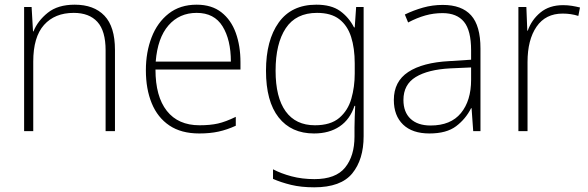

<svg xmlns="http://www.w3.org/2000/svg" viewBox="-20 -560 2512 820"><path d="M299 -540Q381 -540 426 -493Q471 -446 471 -347V0H431V-345Q431 -428 396 -466.5Q361 -505 295 -505Q214 -505 168 -453.5Q122 -402 122 -297V0H83V-530H115L121 -426H123Q141 -471 184 -505.5Q227 -540 299 -540Z M820 -540Q884 -540 925.5 -507.5Q967 -475 987 -419.5Q1007 -364 1007 -294V-263H644Q644 -148 692.5 -86.5Q741 -25 832 -25Q878 -25 911 -32.5Q944 -40 987 -61V-23Q950 -6 913.5 2Q877 10 831 10Q754 10 703.5 -24Q653 -58 628 -119Q603 -180 603 -260Q603 -337 627.5 -400.5Q652 -464 700.5 -502Q749 -540 820 -540ZM820 -505Q746 -505 699.5 -451.5Q653 -398 645 -297H966Q966 -390 930.5 -447.5Q895 -505 820 -505Z M1331 -540Q1395 -540 1432.5 -513Q1470 -486 1492 -443H1495L1501 -530H1533V22Q1533 121 1484.5 180.5Q1436 240 1322 240Q1266 240 1223 229.5Q1180 219 1146 204V163Q1180 181 1225 193Q1270 205 1323 205Q1414 205 1454 155.5Q1494 106 1494 23V-15Q1494 -40 1495 -61Q1496 -82 1497 -108H1494Q1475 -50 1430.5 -20Q1386 10 1321 10Q1224 10 1170 -58.5Q1116 -127 1116 -258Q1116 -388 1170.5 -464Q1225 -540 1331 -540ZM1334 -505Q1244 -505 1200.5 -439.5Q1157 -374 1157 -258Q1157 -144 1200 -84.5Q1243 -25 1325 -25Q1392 -25 1429 -56.5Q1466 -88 1480.5 -138.5Q1495 -189 1495 -246V-289Q1495 -354 1479.5 -402.5Q1464 -451 1429 -478Q1394 -505 1334 -505Z M1871 -539Q1952 -539 1992 -494.5Q2032 -450 2032 -353V0H2001L1994 -98H1992Q1969 -52 1928 -21Q1887 10 1814 10Q1741 10 1701.5 -28Q1662 -66 1662 -133Q1662 -212 1723.5 -252.5Q1785 -293 1899 -299L1992 -305V-345Q1992 -430 1961.5 -467Q1931 -504 1870 -504Q1832 -504 1796.5 -494Q1761 -484 1723 -464L1709 -498Q1746 -516 1786.5 -527.5Q1827 -539 1871 -539ZM1992 -272 1903 -268Q1808 -263 1755.5 -231Q1703 -199 1703 -133Q1703 -81 1733.5 -52.5Q1764 -24 1819 -24Q1905 -24 1948.5 -77Q1992 -130 1992 -219Z M2385 -538Q2405 -538 2423 -535Q2441 -532 2457 -528L2450 -492Q2419 -502 2383 -502Q2310 -502 2271.5 -446Q2233 -390 2233 -295V0H2194V-530H2228L2232 -429H2234Q2250 -475 2288 -506.5Q2326 -538 2385 -538Z"/></svg>

Font: Noto Sans Disp ExtLt
Style: Regular
Weight: 200
Designer: Monotype Design Team
Foundry: Monotype Imaging Inc.
Version: Version 2.000;GOOG;noto-source:20170915:90ef993387c0